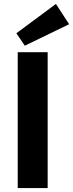

<svg xmlns="http://www.w3.org/2000/svg" viewBox="-20 -955 371 975"><path d="M331 -832 106 -723 63 -786 264 -935ZM222 0H70V-690H222Z"/></svg>

Font: Exo 2.0
Style: Bold
Weight: 700
Designer: Natanael Gama
Version: Version 1.001;PS 001.001;hotconv 1.0.70;makeotf.lib2.5.58329